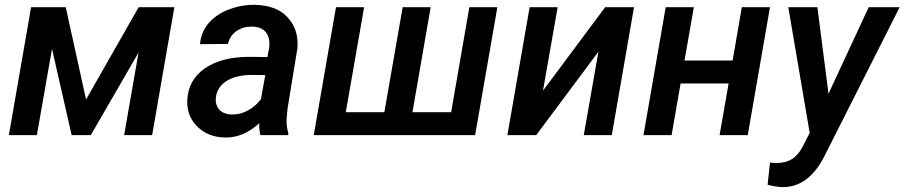

<svg xmlns="http://www.w3.org/2000/svg" viewBox="-20 -558 3736 793"><path d="M251.5 -528.3H108.4L16.6 0H132.3L194.8 -356.4L275.9 0H355L552.2 -340.8L492.7 0H608.4L700.2 -528.3H552.7L335.4 -147Z M1170.4 0 1170.9 -8.8C1166 -24.4 1163.6 -40.5 1163.6 -56.6C1163.6 -59.6 1163.6 -62 1163.6 -64.9L1167.5 -108.9L1208 -356.4C1209 -364.3 1209 -371.6 1209 -378.9C1209 -421.9 1194.3 -459 1164.6 -489.7C1134.8 -520.5 1090.8 -536.6 1033.2 -538.1C1031.2 -538.1 1029.8 -538.1 1027.8 -538.1C991.7 -538.1 956.5 -531.2 922.9 -518.1C855 -491.2 810.5 -440.4 806.2 -375.5L921.9 -376.5C926.3 -398.4 937.5 -416 955.6 -429.2C974.1 -441.9 994.6 -448.2 1018.1 -448.2C1019 -448.2 1020.5 -448.2 1021.5 -448.2C1061.5 -447.3 1085 -429.2 1091.3 -394C1092.3 -388.7 1092.8 -382.8 1092.8 -377C1092.8 -371.1 1092.3 -364.7 1091.3 -358.4L1084.5 -322.3L1009.3 -323.2C932.6 -323.2 871.1 -307.1 825.7 -275.4C780.3 -243.7 755.9 -199.7 753.4 -144C753.4 -141.1 753.4 -138.7 753.4 -136.2C753.4 -95.2 768.1 -61 796.9 -33.2C826.2 -5.4 863.8 9.3 909.7 9.8C911.1 9.8 912.6 9.8 914.6 9.8C962.9 9.8 1008.3 -9.8 1050.8 -49.3C1050.8 -46.4 1050.8 -43.9 1050.8 -41C1050.8 -24.9 1052.2 -11.2 1055.7 0ZM936.5 -85C893.6 -86.4 871.1 -111.8 871.1 -145C871.1 -148.9 871.1 -152.3 871.6 -156.2C878.9 -213.4 933.1 -248.5 1020.5 -248.5L1075.7 -248L1057.6 -147.9C1028.3 -110.4 986.3 -85 940.4 -85C939 -85 938 -85 936.5 -85Z M1367.7 -528.3 1275.9 0H1942.4L2034.2 -528.3H1918.5L1843.3 -94.7H1683.6L1758.8 -528.3H1643.1L1567.4 -94.7H1408.2L1483.9 -528.3Z M2222.7 -183.6 2283.2 -528.3H2167.5L2075.7 0H2194.8L2451.7 -344.7L2391.1 0H2506.8L2598.6 -528.3H2479.5Z M3160.2 -528.3H3043.9L3005.9 -308.1H2807.1L2845.7 -528.3H2729.5L2637.7 0H2753.9L2791 -213.4H2989.3L2952.1 0H3068.4Z M3356 -528.3H3235.8L3324.2 -9.3L3296.4 45.4C3271.5 94.2 3237.8 115.2 3187.5 115.2C3185.5 115.2 3183.1 115.2 3181.2 115.2L3160.2 113.3L3150.4 205.1C3172.9 210.9 3192.9 214.4 3210.4 214.8C3211.4 214.8 3211.9 214.8 3212.9 214.8C3283.2 214.8 3339.8 173.8 3382.8 91.3L3695.8 -528.3H3567.9L3401.9 -170.9Z"/></svg>

Font: Roboto Medium
Style: Italic
Weight: 500
Italic angle: -12°
Designer: Google
Version: Version 2.137; 2017